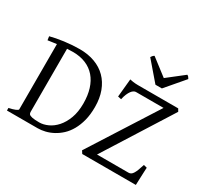

<svg xmlns="http://www.w3.org/2000/svg" viewBox="-166 -1101 1447 1350"><g transform="rotate(30 558.0 -426.0)"><path d="M221.2 -588.9Q196.8 -588.9 173.3 -587.4V-75.2Q173.3 -64.5 178.2 -57.6Q185.1 -49.3 204.6 -45.2Q224.1 -41 262.2 -41Q295.9 -41 331.8 -57.4Q367.7 -73.7 397.5 -107.2Q427.2 -140.6 446.3 -191.4Q465.3 -242.2 465.3 -311Q465.3 -376 449.2 -427.5Q433.1 -479 402.1 -514.9Q371.1 -550.8 325.4 -569.8Q279.8 -588.9 221.2 -588.9ZM548.3 -330.1Q548.3 -269 535.9 -220.9Q523.4 -172.9 502.4 -136Q481.4 -99.1 453.9 -73.5Q426.3 -47.9 395.5 -31.5Q364.7 -15.1 333.3 -7.6Q301.8 0 272.9 0H24.4V-21Q57.6 -27.8 76.4 -35.9Q95.2 -43.9 95.2 -50.8V-580.1Q75.7 -577.6 58.1 -575.2Q40.5 -572.8 24.4 -570.3L20 -600.6Q41.5 -606.4 69.6 -611.8Q97.7 -617.2 128.9 -621.3Q160.2 -625.5 192.1 -627.7Q224.1 -629.9 252.9 -629.9Q320.8 -629.9 375.5 -609.6Q430.2 -589.4 468.5 -550.8Q506.8 -512.2 527.6 -456.5Q548.3 -400.9 548.3 -330.1ZM1076.7 -143.1Q1075.7 -127.4 1075 -108.4Q1074.2 -89.4 1073.5 -70.1Q1072.8 -50.8 1072 -32.5Q1071.3 -14.2 1070.8 0H635.7L621.6 -22L968.8 -566.4H744.6Q736.8 -566.4 727.5 -561Q718.3 -555.7 709.5 -543.9Q700.7 -532.2 692.9 -513.9Q685.1 -495.6 679.7 -470.2L651.9 -476.1L666 -623Q679.2 -620.1 690.2 -618.4Q701.2 -616.7 711.7 -616Q722.2 -615.2 733.4 -615.2H1059.6L1071.8 -594.2L727.5 -48.8H982.9Q993.2 -48.8 1001.5 -53.5Q1009.8 -58.1 1017.3 -69.3Q1024.9 -80.6 1032.7 -100.1Q1040.5 -119.6 1049.8 -149.9ZM890.1 -679.2H837.9L709 -829.1Q712.4 -834 714.8 -837.4Q717.3 -840.8 719.5 -843.3Q721.7 -845.7 724.4 -847.7Q727.1 -849.6 731 -852.1L865.2 -749L997.1 -852.1Q1005.4 -847.7 1008.8 -843.3Q1012.2 -838.9 1018.1 -829.1Z"/></g></svg>

Font: Gentium Plus
Style: Regular
Weight: 400
Designer: J. Victor Gaultney, Annie Olsen, Iska Routamaa
Foundry: SIL International
Version: Version 1.510